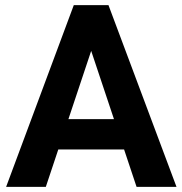

<svg xmlns="http://www.w3.org/2000/svg" viewBox="-20 -731 713 751"><path d="M354 -584 159.2 0H3.9L268.6 -710.9H367.2ZM514.2 0 319.3 -584 304.2 -710.9H404.3L670.4 0ZM507.8 -265.1V-146.5H128.9V-265.1Z"/></svg>

Font: RobotoDEMO
Style: Regular
Weight: 400
Designer: Christian Robertson
Foundry: Google
Version: Version 2.136